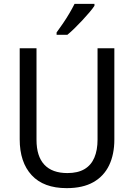

<svg xmlns="http://www.w3.org/2000/svg" viewBox="-20 -964 694 994"><path d="M572 -242Q572 -165 545 -108.5Q518 -52 463.5 -21Q409 10 325 10Q206 10 144 -57Q82 -124 82 -243V-714H169V-240Q169 -155 209.5 -111.5Q250 -68 329 -68Q383 -68 417.5 -88.5Q452 -109 468.5 -148Q485 -187 485 -241V-714H572ZM469 -934Q460 -920 443 -900Q426 -880 406 -858.5Q386 -837 366 -817.5Q346 -798 329 -784H273V-796Q289 -818 306.5 -843.5Q324 -869 339.5 -895.5Q355 -922 366 -944H469Z"/></svg>

Font: Noto Sans SemiCondensed
Style: Regular
Weight: 400
Width: 4
Version: Version 2.013